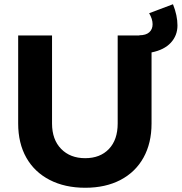

<svg xmlns="http://www.w3.org/2000/svg" viewBox="-20 -866 849 897"><path d="M688 -621.1V-289.1Q688 -197.3 650.4 -129.6Q612.8 -62 543 -25.4Q473.1 11.2 378.2 11.2Q283.2 11.2 212.2 -25.4Q141.1 -62 103 -129.4Q64.9 -196.8 64.9 -289.1V-700.2H223.1V-289.1Q223.1 -213.9 265.6 -170.4Q308.1 -127 377.9 -127Q447.8 -127 488.8 -169.9Q529.8 -212.9 529.8 -289.1V-700.2H630.9V-701.2Q661.6 -701.2 677.2 -715.1Q692.9 -729 692.9 -752.9Q692.9 -776.9 676.8 -804.2L788.1 -846.2Q809.1 -793.9 809.1 -747.1Q809.1 -700.2 778.1 -666.5Q747.1 -632.8 688 -621.1Z"/></svg>

Font: Montserrat-SemiBold
Style: Regular
Weight: 600
Designer: Julieta Ulanovsky
Foundry: Julieta Ulanovsky
Version: Version 6.001